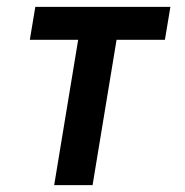

<svg xmlns="http://www.w3.org/2000/svg" viewBox="-20 -540 540 560"><path d="M138 0 208 -424H67L83 -520H477L461 -424H320L250 0Z"/></svg>

Font: Iosevka Term Curly Oblique
Style: Bold
Weight: 700
Italic angle: -9°
Designer: Belleve Invis
Foundry: Belleve Invis
Version: Version 32.3.0